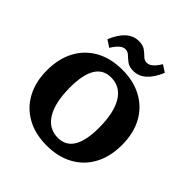

<svg xmlns="http://www.w3.org/2000/svg" viewBox="-181 -767 897 897"><g transform="rotate(45 268.0 -318.5)"><path d="M267.6 8.8Q192.4 8.8 136.7 -22Q81.1 -52.7 50.8 -108.9Q20.5 -165 20.5 -241.2Q20.5 -317.9 50.8 -374.3Q81.1 -430.7 136.7 -461.4Q192.4 -492.2 268.1 -492.2Q343.8 -492.2 399.4 -461.4Q455.1 -430.7 485.4 -374.8Q515.6 -318.8 515.6 -242.2Q515.6 -165.5 485.4 -109.1Q455.1 -52.7 399.4 -22Q343.8 8.8 267.6 8.8ZM279.8 -53.7Q382.8 -53.7 382.8 -222.7Q382.8 -322.3 350.1 -376Q317.4 -429.7 256.3 -429.7Q153.3 -429.7 153.3 -260.7Q153.3 -161.1 186.3 -107.4Q219.2 -53.7 279.8 -53.7ZM152.3 -521 117.7 -543.5Q158.7 -641.6 227.5 -641.6Q255.9 -641.6 271.2 -630.1Q286.6 -618.7 298.1 -606.9Q309.6 -595.2 326.2 -595.2Q354 -595.2 383.8 -644.5L418.5 -622.1Q377.4 -523.9 308.6 -523.9Q280.8 -523.9 265.1 -535.6Q249.5 -547.4 238 -558.8Q226.6 -570.3 210 -570.3Q182.1 -570.3 152.3 -521Z"/></g></svg>

Font: Markazi Text
Style: Bold
Weight: 700
Designer: Borna Izadpanah (Arabic designer), Fiona Ross (Arabic design director) and Florian Runge (Latin designer)
Foundry: Borna Izadpanah and Florian Runge
Version: Version 1.001; ttfautohint (v1.8.3)